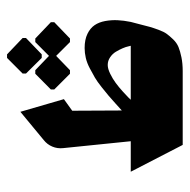

<svg xmlns="http://www.w3.org/2000/svg" viewBox="-17 -514 531 537"><g transform="rotate(-90 248.5 -245.5)"><path d="M320.7 -315.3 360.7 -354 399.3 -315.3H409.3L455 -359.3V-368.7L409.3 -412.3H399.3L360.7 -374L320.7 -412.3H310.7L266.7 -368.7V-359.3L310.7 -315.3ZM355 -394.3H365L410.7 -438.3V-447.7L365 -491.3H355L311.3 -447.7V-438.3ZM389 -145.3H238Q240.3 -148 244.7 -152.3Q249 -156.7 261.2 -167.7Q273.3 -178.7 284.8 -187.2Q296.3 -195.7 310.5 -202.7Q324.7 -209.7 335.3 -209.7Q347 -209.7 356.8 -203Q366.7 -196.3 372.3 -186.8Q378 -177.3 382 -168Q386 -158.7 387.3 -152ZM111.7 0H318.3Q339.3 0 356.5 -3.5Q373.7 -7 385.5 -11.8Q397.3 -16.7 407 -26.8Q416.7 -37 422.3 -44.7Q428 -52.3 433.7 -67.7Q439.3 -83 441.8 -92Q444.3 -101 449 -119.7Q453.3 -136.7 455.7 -145.3Q459.7 -165 460.5 -182.2Q461.3 -199.3 458.2 -216.7Q455 -234 446.7 -246.3Q438.3 -258.7 422.2 -266.5Q406 -274.3 382.7 -274.3Q369 -274.3 354.8 -271Q340.7 -267.7 325.8 -259.8Q311 -252 299.8 -245.5Q288.7 -239 273 -226.5Q257.3 -214 250 -207.8Q242.7 -201.7 227 -187.5Q211.3 -173.3 208 -170.3L207.3 -309L239.7 -332.3L204.3 -454L125.3 -388.7Q113 -379 107 -364.7Q101 -350.3 102.7 -334.7L122 -145.3H36.7Z"/></g></svg>

Font: Jomhuria
Style: Regular
Weight: 400
Designer: Arabic design by Kourosh Beigpour, Latin design by Eben Sorkin, engineering by Lasse Fister and Khaled Hosney
Version: Version 1.0000